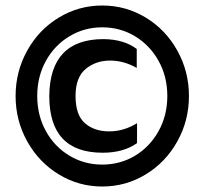

<svg xmlns="http://www.w3.org/2000/svg" viewBox="-20 -674 750 704"><path d="M482.5 -149.3V-222.4Q434.3 -192.3 380 -192.3Q326 -192.3 291.5 -222.2Q257 -252.1 257 -322.2Q257 -390.3 294.1 -421.1Q331.3 -451.9 383.2 -451.9Q434.3 -451.9 481.4 -424.9V-494.5Q434.5 -529.9 359.3 -530.6Q162.8 -530.3 160.7 -322.2Q160.5 -114 356.3 -114Q433.2 -114 482.5 -149.3ZM672.8 -321.9Q672.8 -411.9 630.2 -488.5Q587.6 -565.2 514.5 -609.5Q441.3 -653.8 354.8 -653.8Q268.7 -653.8 195.5 -609.5Q122.4 -565.2 79.8 -488.5Q37.2 -411.9 37.2 -321.9Q37.2 -232 79.8 -155.6Q122.4 -79.1 195.5 -34.6Q268.7 9.9 354.8 9.9Q441.3 9.9 514.5 -34.6Q587.6 -79.1 630.2 -155.6Q672.8 -232 672.8 -321.9ZM116.5 -321.9Q116.5 -393.2 148.2 -450.6Q179.9 -508 234.5 -540.9Q289 -573.8 354.8 -573.8Q421 -573.8 475.3 -540.9Q529.6 -508 561.6 -450.6Q593.5 -393.2 593.5 -321.9Q593.5 -251.2 561.6 -193.5Q529.6 -135.9 475.3 -103.2Q421 -70.5 354.8 -70.5Q289 -70.5 234.5 -103.2Q179.9 -135.9 148.2 -193.5Q116.5 -251.2 116.5 -321.9Z"/></svg>

Font: Arad-VF Thin Dots1
Style: Regular
Weight: 100
Designer: Mohammad Darvishi
Version: Version 1.000;August 30, 2024;FontCreator 15.0.0.2992 64-bit